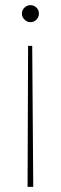

<svg xmlns="http://www.w3.org/2000/svg" viewBox="-20 -528 236 745"><path d="M89 -350H105L109 197H87ZM98 -508Q112 -508 121.5 -498.5Q131 -489 131 -475Q131 -462 121.5 -452Q112 -442 98 -442Q85 -442 75 -452Q65 -462 65 -475Q65 -489 75 -498.5Q85 -508 98 -508Z"/></svg>

Font: DM Sans 24pt Thin
Style: Regular
Weight: 250
Designer: Colophon Foundry, Jonny Pinhorn
Foundry: Colophon Foundry
Version: Version 4.004;gftools[0.9.30]